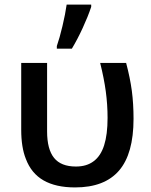

<svg xmlns="http://www.w3.org/2000/svg" viewBox="-20 -819 668 848"><path d="M94.2 -117.2Q73.7 -168 73.7 -246.1V-541H188V-238.8Q188 -159.7 218.8 -121.6Q249.5 -83.5 315.4 -83.5Q362.8 -83.5 393.6 -106.9Q424.8 -129.9 439.9 -177.2Q455.1 -224.6 455.1 -298.3Q455.1 -356.9 447.3 -414.8Q439.5 -472.7 422.4 -541H537.1Q554.7 -474.6 562.3 -417.7Q569.8 -360.8 569.8 -294.4Q569.8 -140.1 505.9 -65.7Q441.9 8.8 311.5 8.8Q226.6 8.8 172.4 -22.2Q118.2 -53.2 94.2 -117.2ZM274.4 -798.8H382.8V-788.6Q368.2 -745.1 345.2 -695.3Q322.3 -645.5 297.4 -604H231V-615.7Q243.2 -650.4 255.9 -703.9Q268.6 -757.3 274.4 -798.8Z"/></svg>

Font: Viking Open Sans Light
Style: Bold
Weight: 600
Foundry: Ascender Corporation
Version: Version 2.001